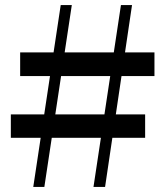

<svg xmlns="http://www.w3.org/2000/svg" viewBox="-20 -742 655 762"><path d="M112 0 221 -722H265L156 0ZM23 -288H556V-195H23ZM593 -440H60V-534H593ZM351 0 460 -722H504L397 0Z"/></svg>

Font: Noto Serif JP ExtraLight
Style: Bold
Weight: 700
Version: Version 2.003-H1;hotconv 1.1.1;makeotfexe 2.6.0